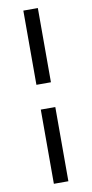

<svg xmlns="http://www.w3.org/2000/svg" viewBox="-94 -798 438 917"><g transform="rotate(-10 125.0 -340.0)"><path d="M160.2 -399.9H89.8V-759.8H160.2ZM89.8 -279.8H160.2V80.1H89.8Z"/></g></svg>

Font: Margherita
Style: Regular
Weight: 400
Designer: James Puckett
Foundry: Dunwich Type Founders
Version: Version 1.008;hotconv 1.0.109;makeotfexe 2.5.65596